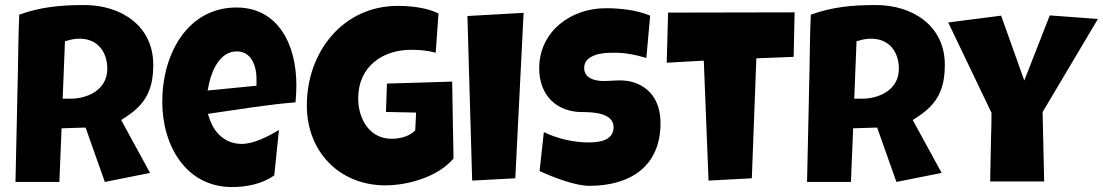

<svg xmlns="http://www.w3.org/2000/svg" viewBox="-20 -737 4417 769"><path d="M240.2 -571.8 254.9 -575.7C269.5 -580.1 284.2 -582 298.8 -582C371.1 -582 409.7 -529.3 409.7 -461.4C409.7 -373.5 324.7 -341.8 264.6 -341.8H231ZM217.8 -8.3 226.6 -223.1 322.8 -226.1 399.9 -8.3 581.1 -44.4 465.3 -256.3 481.9 -267.1C564 -319.8 593.8 -378.4 593.8 -478C593.8 -633.8 464.8 -716.8 317.9 -716.8C223.1 -716.8 143.6 -709.5 57.1 -678.2C53.7 -604 53.2 -530.8 51.8 -456.5L42 -8.3Z M817.4 -402.8C829.6 -457.5 862.3 -531.2 928.2 -531.2C993.2 -531.2 1007.3 -460.9 1007.3 -423.8V-393.6L811.5 -374.5ZM629.9 -329.6C629.9 -150.4 727.5 12.2 909.2 12.2C968.8 12.2 1031.7 -1 1078.6 -34.7L1097.2 -216.8C1053.7 -189.5 995.1 -160.6 948.2 -160.6C886.7 -160.6 841.3 -199.7 821.3 -256.3L812.5 -280.8L837.9 -284.7C946.3 -300.3 1054.2 -318.4 1163.6 -327.1C1166 -350.6 1167 -374 1167 -397C1167 -560.1 1092.8 -707 927.2 -707C731.4 -707 629.9 -521.5 629.9 -329.6Z M1209 -314.5C1209 -127 1341.8 5.4 1523.4 5.4C1617.2 5.4 1736.8 -30.8 1796.4 -102.1L1791 -410.2C1704.1 -406.7 1617.2 -405.3 1529.8 -402.3L1525.9 -288.6L1646.5 -286.1L1643.1 -214.8L1636.2 -208.5C1610.8 -187.5 1575.7 -181.2 1548.8 -181.2C1456.1 -181.2 1414.6 -266.1 1414.6 -342.3C1414.6 -473.6 1515.6 -537.6 1627 -537.6C1659.2 -537.6 1692.4 -534.7 1725.1 -525.9L1736.3 -683.1C1689.5 -706.1 1627 -713.4 1572.8 -713.4C1356.9 -713.4 1209 -532.7 1209 -314.5Z M2043.9 -22.9 2077.1 -685.5 1852.1 -672.9 1871.1 -13.7Z M2141.1 -51.8C2200.2 -24.9 2286.1 7.3 2340.3 7.3C2503.9 7.3 2625.5 -70.3 2625.5 -243.7C2625.5 -314.5 2598.1 -371.1 2537.1 -399.9C2516.1 -409.7 2489.3 -415 2466.3 -415C2442.4 -415 2419.4 -412.6 2396.5 -412.6C2362.8 -412.6 2319.8 -423.3 2319.8 -464.8C2319.8 -499 2348.6 -512.7 2377 -520.5C2401.9 -525.9 2429.2 -525.9 2441.9 -525.9C2485.4 -525.9 2528.3 -517.1 2568.8 -504.9L2584 -674.3C2530.8 -696.8 2465.8 -704.1 2405.8 -704.1C2265.6 -704.1 2139.6 -610.4 2139.6 -463.4C2139.6 -356.4 2208 -288.1 2312.5 -288.1C2353 -288.1 2437.5 -285.6 2437.5 -227.5C2437.5 -173.8 2379.4 -166.5 2338.4 -166.5C2278.8 -166.5 2214.4 -180.7 2158.2 -208Z M2991.2 -22.9 3009.3 -503.4 3158.7 -509.3 3162.6 -687.5 2655.8 -686.5 2650.4 -485.8 2798.8 -494.1 2817.9 -13.7Z M3410.6 -571.8 3425.3 -575.7C3439.9 -580.1 3454.6 -582 3469.2 -582C3541.5 -582 3580.1 -529.3 3580.1 -461.4C3580.1 -373.5 3495.1 -341.8 3435.1 -341.8H3401.4ZM3388.2 -8.3 3397 -223.1 3493.2 -226.1 3570.3 -8.3 3751.5 -44.4 3635.7 -256.3 3652.3 -267.1C3734.4 -319.8 3764.2 -378.4 3764.2 -478C3764.2 -633.8 3635.3 -716.8 3488.3 -716.8C3393.6 -716.8 3314 -709.5 3227.5 -678.2C3224.1 -604 3223.6 -530.8 3222.2 -456.5L3212.4 -8.3Z M4162.1 -10.3 4155.8 -288.1 4377.4 -661.1 4184.6 -675.3 4082.5 -414.6 3989.7 -674.3 3777.8 -647 3951.2 -285.2V-280.3C3951.2 -242.2 3950.2 -220.7 3949.2 -182.6L3945.8 -10.3Z"/></svg>

Font: Luckiest Guy
Style: Regular
Weight: 400
Designer: Astigmatic (AOETI)
Foundry: Astigmatic (AOETI)
Version: Version 1.001